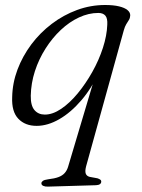

<svg xmlns="http://www.w3.org/2000/svg" viewBox="-20 -482 555 749"><path d="M360 -215 369.5 -207.5Q339.5 -140 298 -91.5Q256.5 -43 211.2 -17Q166 9 123 9Q78 9 51.5 -18.8Q25 -46.5 27.5 -103Q28.5 -158 48.2 -210.5Q68 -263 102.2 -308.8Q136.5 -354.5 182 -389Q227.5 -423.5 280.5 -443Q333.5 -462.5 390 -462.5Q422.5 -462.5 444.2 -457.2Q466 -452 477.2 -442.8Q488.5 -433.5 488 -421.5Q487.5 -411.5 482.8 -404Q478 -396.5 472.5 -387.5Q467 -378.5 463 -364L316 166.5Q311 185.5 314.5 195.2Q318 205 330 208L360 213.5Q367.5 216 371.2 218.8Q375 221.5 375 226Q375 232.5 370 236.2Q365 240 354.5 240.5L167.5 246Q156.5 246.5 149 243.2Q141.5 240 141.5 233Q141.5 228 147 223.8Q152.5 219.5 167.5 217.5Q193 214.5 208.2 208.8Q223.5 203 232.2 193.2Q241 183.5 245.5 169ZM100 -108.5Q99.5 -70 114.5 -52.5Q129.5 -35 155 -35Q185.5 -35 218.8 -57.5Q252 -80 283 -117.5Q314 -155 340 -201.2Q366 -247.5 381.5 -295.5Q397 -343.5 398.5 -385.5Q400 -410.5 391 -421Q382 -431.5 363.5 -431.5Q326 -431.5 288.2 -414Q250.5 -396.5 217.2 -365.2Q184 -334 157.8 -292.8Q131.5 -251.5 116.2 -204.5Q101 -157.5 100 -108.5Z"/></svg>

Font: Fraunces Light
Style: Italic
Weight: 300
Italic angle: -16°
Version: Version 1.000;[b76b70a41]